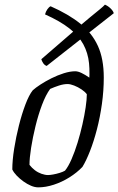

<svg xmlns="http://www.w3.org/2000/svg" viewBox="-20 -807 510 827"><path d="M145 0Q130 0 113.5 -7Q97 -14 81 -25.5Q65 -37 52 -50.5Q39 -64 33 -77Q33 -116 41 -166.5Q49 -217 61.5 -266.5Q74 -316 89.5 -357Q105 -398 121 -418Q133 -429 154.5 -443Q176 -457 202 -470Q228 -483 255 -491.5Q282 -500 304 -500Q316 -500 331.5 -492.5Q347 -485 363.5 -473.5Q380 -462 393 -449L362 -434Q368 -490 363.5 -534.5Q359 -579 339 -616Q319 -653 279 -684.5Q239 -716 174 -745Q177 -757 184 -767Q191 -777 198 -780Q275 -746 325.5 -705.5Q376 -665 401.5 -609.5Q427 -554 427 -473Q427 -417 419 -359.5Q411 -302 397.5 -250Q384 -198 367.5 -156Q351 -114 335 -88Q311 -63 279 -43Q247 -23 212 -11.5Q177 0 145 0ZM187 -53Q195 -53 209 -55.5Q223 -58 237.5 -62.5Q252 -67 260 -72Q274 -89 288 -121Q302 -153 314 -192Q326 -231 335 -271Q344 -311 349 -345Q354 -379 354 -401Q346 -412 331 -422Q316 -432 299.5 -438.5Q283 -445 271 -445Q254 -445 234 -438.5Q214 -432 196 -424Q177 -398 161 -355.5Q145 -313 133 -264Q121 -215 114 -170.5Q107 -126 107 -97Q117 -84 130 -74Q143 -64 158.5 -58.5Q174 -53 187 -53ZM181 -523Q172 -526 166 -535Q160 -544 158 -552L321 -693Q345 -714 368.5 -733Q392 -752 409.5 -766.5Q427 -781 432 -787Q446 -781 457 -770Q468 -759 470 -750Z"/></svg>

Font: Texturina Medium 12pt ExtraLight
Style: Italic
Weight: 250
Italic angle: -11°
Version: Version 1.002